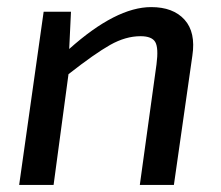

<svg xmlns="http://www.w3.org/2000/svg" viewBox="-20 -521 624 541"><path d="M180 -488 175 -383Q307 -501 406 -501Q468 -501 500 -465.5Q532 -430 522 -364L470 0H374L421 -340Q427 -386 417.5 -402.5Q408 -419 376 -419Q334 -419 290.5 -394.5Q247 -370 173 -312L131 0H34L103 -488Z"/></svg>

Font: Exo 2.0 Medium
Style: Italic
Weight: 500
Italic angle: -8°
Designer: Natanael Gama
Version: Version 1.001;PS 001.001;hotconv 1.0.70;makeotf.lib2.5.58329